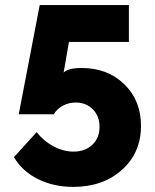

<svg xmlns="http://www.w3.org/2000/svg" viewBox="-20 -731 615 760"><path d="M270 8.8Q192.4 8.8 130.1 -22.2Q67.9 -53.2 35.2 -108.9L125 -208Q152.8 -172.4 192.1 -151.6Q231.4 -130.9 271 -130.9Q316.9 -130.9 345.5 -158Q374 -185.1 374 -229Q374 -271.5 347.4 -298.3Q320.8 -325.2 279.8 -325.2Q252.4 -325.2 229 -312.7Q205.6 -300.3 192.9 -278.8H54.2L137.2 -710.9H490.2V-564.9H252.9L231.9 -443.8Q250 -461.9 303.2 -461.9Q405.8 -461.9 471.9 -397.7Q538.1 -333.5 538.1 -232.9Q538.1 -126 462.6 -58.6Q387.2 8.8 270 8.8Z"/></svg>

Font: Raleway-v4020 ExtraBold
Style: Regular
Weight: 800
Designer: Matt McInerney, Pablo Impallari, Rodrigo Fuenzalida
Foundry: Matt McInerney, Pablo Impallari, Rodrigo Fuenzalida
Version: Version 4.020;PS 004.020;hotconv 1.0.88;makeotf.lib2.5.64775